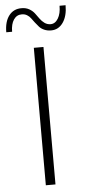

<svg xmlns="http://www.w3.org/2000/svg" viewBox="-74 -926 427 960"><g transform="rotate(-5 139.5 -446.5)"><path d="M210.4 -769Q190.9 -769 175.5 -775.9Q160.2 -782.7 150.9 -793.2Q141.6 -803.7 132.3 -815.7Q123 -827.6 115.7 -837.9Q108.4 -848.1 96.9 -855Q85.4 -861.8 71.3 -861.8Q45.4 -862.3 30.3 -840.1Q15.1 -817.9 15.1 -779.3H-14.2Q-14.2 -832.5 9 -862.8Q32.2 -893.1 72.8 -892.6Q94.2 -892.6 110.6 -883.3Q127 -874 137.2 -860.4Q147.5 -846.7 157.2 -833Q167 -819.3 180.2 -809.8Q193.4 -800.3 210.4 -800.3Q233.4 -800.3 248 -824.5Q262.7 -848.6 262.7 -888.2H293Q293 -834 270.3 -801.5Q247.6 -769 210.4 -769ZM116.2 0V-689.9H164.6V0Z"/></g></svg>

Font: HK Grotesk Light Legacy
Style: Regular
Weight: 300
Designer: Alfredo Marco Pradil
Foundry: Hanken Design Co.
Version: Version 2.022;PS 002.022;hotconv 1.0.88;makeotf.lib2.5.64775